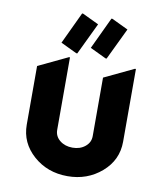

<svg xmlns="http://www.w3.org/2000/svg" viewBox="-86 -831 772 910"><g transform="rotate(10 300.5 -376.5)"><path d="M381.3 -761.7 460 -724.1 386.7 -571.3H381.8L304.2 -608.4L376.5 -761.7ZM240.2 -761.7 318.8 -724.1 245.6 -571.3H240.7L163.1 -608.4L235.4 -761.7ZM300.3 9.8Q203.6 9.8 136.2 -49.8Q68.4 -109.9 68.4 -197.3V-479.5L210 -546.9H214.8V-198.2Q214.8 -167 239.5 -147.2Q264.2 -127.4 300.5 -127.4Q336.9 -127.4 361.3 -147.5Q385.7 -167.5 385.7 -197.8V-479.5L527.3 -546.9H532.2V-196.8Q532.2 -108.4 463.9 -49.3Q395.5 9.8 300.3 9.8Z"/></g></svg>

Font: Nova Round
Style: Bold
Weight: 700
Designer: Wojciech Kalinowski "wmk69" (wmk69@o2.pl)
Foundry: Wojciech Kalinowski "wmk69" (wmk69@o2.pl)
Version: Version 3.1.0; 2021-05-23